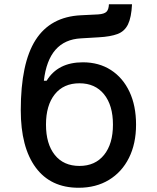

<svg xmlns="http://www.w3.org/2000/svg" viewBox="-20 -870 740 906"><path d="M351 16Q219 16 148.5 -79.5Q78 -175 78 -350Q78 -572 148 -681.5Q218 -791 362 -798L443 -802Q472 -804 482.5 -814.5Q493 -825 494 -850H603Q600 -788 584 -755Q568 -722 534.5 -709.5Q501 -697 446 -694L362 -689Q209 -681 187 -489H200Q253 -576 371 -576Q447 -576 503.5 -539.5Q560 -503 591 -437Q622 -371 622 -282Q622 -192 588.5 -125Q555 -58 494 -21Q433 16 351 16ZM355 -87Q429 -87 471 -139Q513 -191 513 -282Q513 -373 471 -425Q429 -477 355 -477Q280 -477 238.5 -425Q197 -373 197 -282Q197 -191 238.5 -139Q280 -87 355 -87Z"/></svg>

Font: Martian Mono
Style: Regular
Weight: 400
Monospace: yes
Designer: Roman Shamin
Foundry: Evil Martians
Version: Version 1.000; ttfautohint (v1.8.4.7-5d5b)